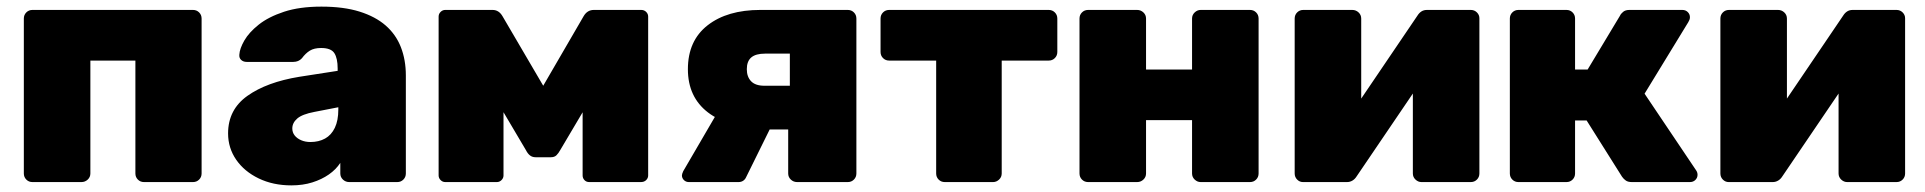

<svg xmlns="http://www.w3.org/2000/svg" viewBox="-20 -550 5815 580"><path d="M78 0Q67 0 59.5 -7.5Q52 -15 52 -26V-494Q52 -505 59.5 -512.5Q67 -520 78 -520H563Q574 -520 581.5 -512.5Q589 -505 589 -494V-26Q589 -15 581.5 -7.5Q574 0 563 0H415Q404 0 396.5 -7.5Q389 -15 389 -26V-367H253V-26Q253 -15 245 -7.5Q237 0 226 0Z M860 10Q805 10 761.5 -11Q718 -32 693.5 -67.5Q669 -103 669 -147Q669 -219 727.5 -260.5Q786 -302 884 -318L1000 -336V-343Q1000 -374 990 -389.5Q980 -405 950 -405Q929 -405 916 -397Q903 -389 892 -374Q882 -363 866 -363H725Q715 -363 708.5 -369Q702 -375 703 -385Q704 -403 718 -427.5Q732 -452 761.5 -475.5Q791 -499 838 -514.5Q885 -530 951 -530Q1018 -530 1066 -515Q1114 -500 1145 -473Q1176 -446 1191 -407.5Q1206 -369 1206 -322V-26Q1206 -15 1198.5 -7.5Q1191 0 1180 0H1035Q1024 0 1016 -7.5Q1008 -15 1008 -26V-58Q995 -38 973.5 -23Q952 -8 923.5 1Q895 10 860 10ZM918 -121Q943 -121 962 -131.5Q981 -142 991.5 -164Q1002 -186 1002 -219V-226L930 -212Q893 -205 878 -192Q863 -179 863 -162Q863 -150 870 -141Q877 -132 889.5 -126.5Q902 -121 918 -121Z M1325 0Q1317 0 1311 -6Q1305 -12 1305 -20V-500Q1305 -508 1311 -514Q1317 -520 1325 -520H1468Q1487 -520 1498 -501L1621 -291L1743 -501Q1754 -520 1774 -520H1917Q1926 -520 1932 -514Q1938 -508 1938 -500V-20Q1938 -12 1932 -6Q1926 0 1916 0H1760Q1751 0 1745.5 -6Q1740 -12 1740 -20V-316L1794 -302L1672 -96Q1667 -87 1661 -81Q1655 -75 1644 -75H1598Q1588 -75 1581 -80.5Q1574 -86 1569 -96L1449 -299L1501 -312V-20Q1501 -12 1495 -6Q1489 0 1481 0Z M2388 0Q2377 0 2369 -7.5Q2361 -15 2361 -26V-159H2291V-164Q2179 -164 2118.5 -210.5Q2058 -257 2058 -341Q2058 -427 2117.5 -473.5Q2177 -520 2277 -520H2541Q2552 -520 2559.5 -512.5Q2567 -505 2567 -494V-26Q2567 -15 2559.5 -7.5Q2552 0 2541 0ZM2061 0Q2052 0 2046 -6Q2040 -12 2040 -20Q2040 -22 2041 -25.5Q2042 -29 2044 -33L2146 -208L2313 -175L2234 -15Q2231 -8 2225 -4Q2219 0 2211 0ZM2289 -291H2366V-388H2291Q2263 -388 2249.5 -376.5Q2236 -365 2236 -341Q2236 -318 2249 -304.5Q2262 -291 2289 -291Z M2834 0Q2823 0 2815.5 -7.5Q2808 -15 2808 -26V-367H2666Q2655 -367 2647.5 -374.5Q2640 -382 2640 -393V-494Q2640 -505 2647.5 -512.5Q2655 -520 2666 -520H3148Q3159 -520 3166.5 -512.5Q3174 -505 3174 -494V-393Q3174 -382 3166.5 -374.5Q3159 -367 3148 -367H3006V-26Q3006 -15 2998 -7.5Q2990 0 2980 0Z M3267 0Q3256 0 3248.5 -7.5Q3241 -15 3241 -26V-494Q3241 -505 3248.5 -512.5Q3256 -520 3267 -520H3415Q3426 -520 3434 -512.5Q3442 -505 3442 -494V-340H3581V-494Q3581 -505 3589 -512.5Q3597 -520 3607 -520H3756Q3767 -520 3774.5 -512.5Q3782 -505 3782 -494V-26Q3782 -15 3774.5 -7.5Q3767 0 3756 0H3607Q3597 0 3589 -7.5Q3581 -15 3581 -26V-187H3442V-26Q3442 -15 3434 -7.5Q3426 0 3415 0Z M3916 0Q3906 0 3898.5 -7.5Q3891 -15 3891 -26V-494Q3891 -505 3898.5 -512.5Q3906 -520 3917 -520H4065Q4076 -520 4084 -512.5Q4092 -505 4092 -494V-154L4039 -174L4262 -503Q4267 -511 4274 -515.5Q4281 -520 4291 -520H4423Q4434 -520 4441.5 -512.5Q4449 -505 4449 -495V-26Q4449 -15 4441.5 -7.5Q4434 0 4423 0H4274Q4264 0 4256 -7.5Q4248 -15 4248 -26V-361L4302 -347L4078 -17Q4073 -9 4065.5 -4.5Q4058 0 4049 0Z M4567 0Q4556 0 4548.5 -7.5Q4541 -15 4541 -26V-494Q4541 -505 4548.5 -512.5Q4556 -520 4567 -520H4712Q4723 -520 4730.5 -512.5Q4738 -505 4738 -494V-340H4776L4874 -503Q4876 -508 4883 -514Q4890 -520 4902 -520H5062Q5072 -520 5078.5 -513.5Q5085 -507 5085 -498Q5085 -494 5083.5 -490Q5082 -486 5080 -483L4948 -267L5104 -35Q5108 -29 5108 -22Q5108 -13 5101.5 -6.5Q5095 0 5085 0H4910Q4898 0 4891.5 -4.5Q4885 -9 4880 -16L4773 -186H4738V-26Q4738 -15 4730.5 -7.5Q4723 0 4712 0Z M5202 0Q5192 0 5184.5 -7.5Q5177 -15 5177 -26V-494Q5177 -505 5184.5 -512.5Q5192 -520 5203 -520H5351Q5362 -520 5370 -512.5Q5378 -505 5378 -494V-154L5325 -174L5548 -503Q5553 -511 5560 -515.5Q5567 -520 5577 -520H5709Q5720 -520 5727.5 -512.5Q5735 -505 5735 -495V-26Q5735 -15 5727.5 -7.5Q5720 0 5709 0H5560Q5550 0 5542 -7.5Q5534 -15 5534 -26V-361L5588 -347L5364 -17Q5359 -9 5351.5 -4.5Q5344 0 5335 0Z"/></svg>

Font: Rubik ExtraBold
Style: Regular
Weight: 800
Designer: Hubert and Fischer
Foundry: Hubert and Fischer
Version: Version 2.300;gftools[0.9.30]